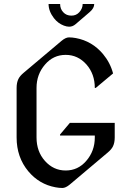

<svg xmlns="http://www.w3.org/2000/svg" viewBox="-20 -935 660 965"><path d="M224.1 -915H282.2Q282.2 -890.1 297.9 -873.5Q313.5 -856.4 338.9 -856.4Q363.3 -856.4 378.9 -874Q395.5 -892.6 395.5 -915H453.6Q453.6 -894 431.6 -875L359.9 -813.5Q345.2 -800.8 327.6 -800.8Q315.9 -800.8 301.3 -806.2Q271.5 -817.4 251 -843.8Q224.1 -878.9 224.1 -915ZM293.5 9.8Q277.3 9.8 258.8 6.3Q177.2 -8.8 122.6 -73.7Q63.5 -144.5 63.5 -244.1V-493.2Q63.5 -519.5 72.3 -537.6Q79.6 -553.2 99.6 -569.8L289.1 -729.5Q310.1 -747.1 326.7 -747.1Q342.8 -747.1 361.3 -743.7Q442.9 -728.5 497.6 -663.6Q534.2 -619.6 548.3 -565.9L461.4 -493.2H456.5Q456.5 -563 414.6 -610.8Q371.6 -659.2 310.1 -659.2Q248 -659.2 206.5 -610.8Q163.6 -561.5 163.6 -493.2V-244.1Q163.6 -173.8 205.6 -126.5Q248.5 -78.1 310.1 -78.1Q372.1 -78.1 413.6 -126.5Q456.5 -175.8 456.5 -244.1V-253.9H281.7V-258.8L331.1 -317.4H556.6V-244.1Q556.6 -217.8 547.9 -199.7Q540.5 -184.1 520.5 -167.5L331.1 -7.8Q310.1 9.8 293.5 9.8Z"/></svg>

Font: Gothica
Style: Book
Weight: 400
Designer: Wojciech Kalinowski "wmk69" (wmk69@o2.pl)
Foundry: Wojciech Kalinowski "wmk69" (wmk69@o2.pl)
Version: Version 2.1.0; 2021-05-14